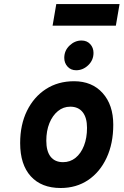

<svg xmlns="http://www.w3.org/2000/svg" viewBox="-20 -930 619 962"><path d="M284 12Q187.5 12 134.2 -46.8Q81 -105.5 81 -213Q81 -305 115.2 -374.8Q149.5 -444.5 210.2 -483.8Q271 -523 351 -523Q441 -523 494.2 -463.8Q547.5 -404.5 547.5 -305Q547.5 -211 514.2 -139.5Q481 -68 421.8 -28Q362.5 12 284 12ZM296 -117.5Q331.5 -117.5 358.5 -139.2Q385.5 -161 400.8 -200Q416 -239 416 -289.5Q416 -340.5 394.2 -368Q372.5 -395.5 332 -395.5Q297 -395.5 270 -373.2Q243 -351 227.5 -312.8Q212 -274.5 212 -225Q212 -172.5 233.5 -145Q255 -117.5 296 -117.5ZM361.5 -578Q335 -578 318.5 -596.2Q302 -614.5 302 -640Q302 -676.5 328.5 -701.8Q355 -727 388.5 -727Q415.5 -727 432 -709Q448.5 -691 448.5 -665Q448.5 -628.5 422 -603.2Q395.5 -578 361.5 -578ZM243.5 -801.5 262 -909.5H579L560.5 -801.5Z"/></svg>

Font: Overpass ExtraBold
Style: Italic
Weight: 800
Italic angle: -10°
Designer: Delve Withrington, Dave Bailey, Thomas Jockin
Foundry: Delve Fonts LLC
Version: Version 4.000